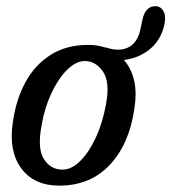

<svg xmlns="http://www.w3.org/2000/svg" viewBox="-20 -589 552 618"><path d="M263.5 -444.5Q292.5 -444.5 317.5 -436.5Q321 -436.5 325 -435Q364.5 -422.5 392.5 -436.2Q420.5 -450 430.5 -488.5L438 -523.5Q447.5 -570.5 482 -569Q499 -568 507.2 -551Q515.5 -534 508 -505Q496 -457.5 460.8 -429.5Q425.5 -401.5 379 -396Q428.5 -338 412.5 -239.5Q396.5 -126 333.8 -58.8Q271 8.5 170.5 8.5Q89 8.5 48 -47.8Q7 -104 21.5 -196.5Q31.5 -268.5 62 -324.5Q92.5 -380.5 143.2 -412.5Q194 -444.5 263.5 -444.5ZM181 -43Q211 -43 239.2 -71.8Q267.5 -100.5 289 -147.5Q310.5 -194.5 320.5 -250Q335 -324 311.8 -358.2Q288.5 -392.5 253 -392.5Q224 -392.5 195.2 -363.5Q166.5 -334.5 144.8 -287.5Q123 -240.5 114 -186Q99.5 -111 121.2 -77Q143 -43 181 -43Z"/></svg>

Font: Fraunces 144pt SuperSoft
Style: Italic
Weight: 400
Italic angle: -16°
Version: Version 1.000;[b76b70a41]